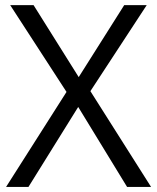

<svg xmlns="http://www.w3.org/2000/svg" viewBox="-20 -734 617 754"><path d="M573.2 0H479L287.1 -314L91.8 0H3.9L241.2 -373L20 -713.9H111.8L289.1 -431.2L467.8 -713.9H556.2L335 -376Z"/></svg>

Font: f01525491
Style: Regular
Weight: 400
Foundry: Ascender Corporation
Version: Version 1.10